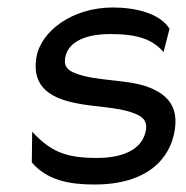

<svg xmlns="http://www.w3.org/2000/svg" viewBox="-20 -482 497 513"><path d="M77 -327C64 -245 123 -218 185 -206C232 -196 296 -196 336 -180C357 -173 374 -162 370 -135C361 -80 304 -60 239 -60C159 -60 117 -75 66 -130L65 -48C106 0 166 11 232 11C373 11 435 -57 447 -135C457 -199 425 -229 382 -247C326 -271 237 -264 182 -286C164 -293 150 -302 154 -327C162 -375 217 -391 275 -391C348 -391 387 -377 417 -343L433 -405C407 -447 341 -462 281 -462C174 -462 88 -399 77 -327Z"/></svg>

Font: Charger Pro
Style: NarObl
Weight: 400
Designer: Jasper
Foundry: Cannot Into Space Fonts
Version: Version 1.09